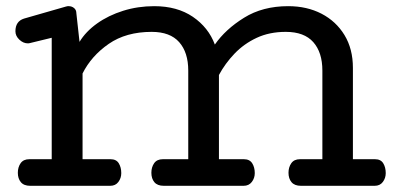

<svg xmlns="http://www.w3.org/2000/svg" viewBox="-20 -600 1284 620"><path d="M77.6 0Q57.1 0 47.4 -11.7Q37.6 -23.4 37.6 -42Q37.6 -60.1 46.6 -73Q55.7 -85.9 74.7 -85.9H147V-478L76.7 -460.9Q73.7 -460 69.8 -460Q55.2 -460 42.5 -471.9Q29.8 -483.9 29.8 -499Q29.8 -531.2 57.6 -540L193.8 -579.1Q196.3 -579.1 196.5 -579.6Q196.8 -580.1 198.7 -580.1H201.7Q211.9 -580.1 219.2 -574Q226.6 -567.9 226.6 -557.1L236.8 -464.8Q256.8 -498 293.5 -524.2Q330.1 -550.3 377.7 -565.2Q425.3 -580.1 478 -580.1Q552.2 -580.1 602.8 -545.7Q653.3 -511.2 673.8 -456.1Q708 -505.4 768.1 -542.7Q828.1 -580.1 910.6 -580.1Q971.2 -580.1 1018.3 -555.7Q1065.4 -531.2 1092.5 -486.6Q1119.6 -441.9 1119.6 -380.9V-85.9H1190.9Q1209.5 -85.9 1217.5 -72.8Q1225.6 -59.6 1225.6 -41Q1225.6 -24.9 1216.3 -12.5Q1207 0 1189.9 0H951.7Q931.2 0 921.4 -11.7Q911.6 -23.4 911.6 -42Q911.6 -60.1 920.7 -73Q929.7 -85.9 948.7 -85.9H1021V-372.1Q1021 -430.7 991.7 -463.9Q962.4 -497.1 902.8 -497.1Q850.1 -497.1 808.8 -477.8Q767.6 -458.5 737.3 -426.8Q707 -395 687 -357.9V-85.9H767.6Q786.1 -85.9 794.4 -72.8Q802.7 -59.6 802.7 -41Q802.7 -24.9 793.2 -12.5Q783.7 0 766.6 0H508.8Q488.3 0 478.5 -11.7Q468.8 -23.4 468.8 -42Q468.8 -60.1 477.8 -73Q486.8 -85.9 505.9 -85.9H587.9V-372.1Q587.9 -430.7 558.6 -463.9Q529.3 -497.1 469.7 -497.1Q387.2 -497.1 331.1 -458.3Q274.9 -419.4 246.6 -362.8V-85.9H336.9Q355.5 -85.9 363.5 -72.8Q371.6 -59.6 371.6 -41Q371.6 -24.9 362.3 -12.5Q353 0 335.9 0Z"/></svg>

Font: Cutive
Style: Regular
Weight: 400
Version: Version 1.100; ttfautohint (v1.8.4.7-5d5b)